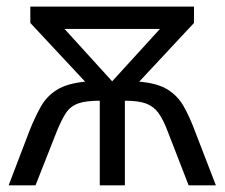

<svg xmlns="http://www.w3.org/2000/svg" viewBox="-20 -555 674 575"><path d="M561 -535.2V-486.3L397 -310.5Q451.7 -305.7 481.9 -286.9Q512.2 -268.1 529.8 -237.1Q547.4 -206.1 563 -164.6L626.5 0H544.9L482.4 -161.1Q469.2 -196.3 454.8 -216.3Q440.4 -236.3 417.5 -244.9Q394.5 -253.4 354 -253.4V0H278.8V-253.4Q236.8 -253.4 213.9 -245.1Q190.9 -236.8 177.5 -216.6Q164.1 -196.3 149.9 -161.1L86.4 0H5.9L68.8 -164.6Q85 -205.1 102.5 -236.1Q120.1 -267.1 150.6 -286.1Q181.2 -305.2 234.9 -310.5L70.8 -486.3V-535.2ZM459 -468.3H173.3L315.9 -311.5Z"/></svg>

Font: Open Sans
Style: Regular
Weight: 400
Designer: Monotype Design Team
Foundry: Monotype Imaging Inc.
Version: Version 3.000; ttfautohint (v1.8.4)